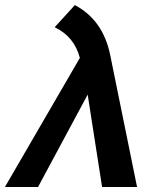

<svg xmlns="http://www.w3.org/2000/svg" viewBox="-89 -747 637 767"><path d="M230 -515.6Q208 -600.6 129.4 -638.2L210 -726.6Q322.3 -667.5 351.1 -527.8L458.5 0H318.8L261.2 -369.1L63 0H-69.3Z"/></svg>

Font: Sansation
Style: Bold Italic
Weight: 700
Designer: Bernd Montag
Version: Version 1.301